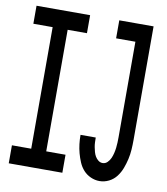

<svg xmlns="http://www.w3.org/2000/svg" viewBox="-83 -805 766 882"><g transform="rotate(10 300.0 -363.5)"><path d="M16 0V-84H106V-651H16V-735H266V-651H176V-84H266V0ZM440 8Q419 8 399 -1Q379 -10 365 -25.5Q351 -41 342.5 -61Q334 -81 328.5 -101.5Q323 -122 320.5 -143Q318 -164 318 -186H389Q389 -175 389.5 -163.5Q390 -152 392 -141.5Q394 -131 397 -120Q400 -109 405.5 -99.5Q411 -90 420 -83Q429 -76 440 -76Q453 -76 462.5 -85.5Q472 -95 477 -106.5Q482 -118 485 -130.5Q488 -143 489.5 -155.5Q491 -168 491.5 -181Q492 -194 492 -206V-651H402V-735H562V-206Q562 -183 560.5 -160Q559 -137 554 -115Q549 -93 541 -71.5Q533 -50 519 -31.5Q505 -13 484 -2.5Q463 8 440 8Z"/></g></svg>

Font: Iosevka Fixed Medium Extended
Style: Regular
Weight: 500
Width: 7
Monospace: yes
Designer: Belleve Invis
Foundry: Belleve Invis
Version: Version 24.1.1; ttfautohint (v1.8.4)